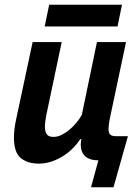

<svg xmlns="http://www.w3.org/2000/svg" viewBox="-20 -678 576 812"><path d="M396 0Q353 0 334.5 -23.5Q316 -47 324 -90H320Q309 -73 291.5 -54.5Q274 -36 251.5 -21Q229 -6 201.5 4Q174 14 144 14Q97 14 68 -9.5Q39 -33 39 -96Q39 -133 49 -177L118 -500H241L176 -192Q170 -162 170 -141Q170 -121 178 -110Q186 -99 206 -99Q223 -99 240.5 -107.5Q258 -116 274 -129.5Q290 -143 303.5 -159.5Q317 -176 326 -192L390 -500H513L445 -179Q439 -150 439 -133Q439 -116 446 -109Q453 -102 471 -102H521L460 114H365ZM188 -658H496L477 -566H169Z"/></svg>

Font: PT Sans
Style: Bold Italic
Weight: 700
Italic angle: -12°
Designer: A.Korolkova, O.Umpeleva, V.Yefimov
Foundry: ParaType Ltd
Version: Version 2.003W OFL